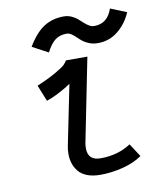

<svg xmlns="http://www.w3.org/2000/svg" viewBox="-79 -748 682 820"><g transform="rotate(-10 261.5 -338.5)"><path d="M252.7 -684.6Q270.1 -684.6 285.2 -678Q300.2 -671.4 311 -662.4Q321.7 -653.3 331.5 -644Q341.4 -634.8 352.3 -628.2Q363.3 -621.6 374.7 -621.6Q432.8 -621.6 453.3 -683.6L523.2 -655.3Q502.7 -607.9 465 -577.4Q427.3 -546.9 377.9 -546.9Q357.4 -546.9 340.5 -553.5Q323.6 -560.1 312.4 -569.1Q301.2 -578.1 291.8 -587.4Q282.4 -596.7 272.4 -603.3Q262.3 -609.9 251.8 -609.9Q223.5 -609.9 203.4 -595.5Q183.3 -581.1 164.1 -543.9L95.5 -580.6Q130.3 -638.2 167.3 -661.4Q204.3 -684.6 252.7 -684.6ZM322.8 -498 251 -138.7Q248.5 -127 248.5 -113.3Q248.5 -60.5 303.2 -60.5Q378.9 -60.5 435.1 -97.7L472.2 -40.5Q437.5 -16.1 388.4 -3.7Q339.4 8.8 290.5 8.8Q256.8 8.8 232.7 -0.7Q208.5 -10.3 195.6 -26.9Q182.6 -43.5 176.8 -62Q170.9 -80.6 170.9 -102.1Q170.9 -121.1 174.3 -136.7L227.1 -397Q211.9 -385.7 178.5 -367.9Q145 -350.1 120.1 -342.3L91.8 -412.6Q144 -434.6 175.8 -453.1Q207.5 -471.7 215.6 -479.7Q223.6 -487.8 230 -498Z"/></g></svg>

Font: Fantasque Sans Mono
Style: Italic
Weight: 400
Italic angle: -11°
Monospace: yes
Designer: Jany Belluz
Version: Version 1.8.0 ; ttfautohint (v1.8.2)